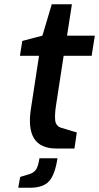

<svg xmlns="http://www.w3.org/2000/svg" viewBox="-20 -700 467 905"><path d="M66 185 75 134 124 119Q145 110 153 94Q161 78 166 46H251Q239 124 211 154.5Q183 185 121 185ZM74 -437 85 -507 180 -532 224 -680H319L296 -532H427L412 -437H280L244 -203Q240 -177 239.5 -158.5Q239 -140 240.5 -129.5Q242 -119 248 -111.5Q254 -104 260 -101Q266 -98 278 -95Q339 -76 342 -76L331 0H245Q96 0 126 -189L164 -437Z"/></svg>

Font: Exo
Style: DemiBoldItalic
Weight: 600
Designer: Natanael Gama
Version: Version 1